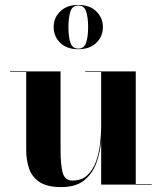

<svg xmlns="http://www.w3.org/2000/svg" viewBox="-20 -750 657 780"><path d="M198 -640Q198 -678 225 -704Q252 -730 298 -730Q344 -730 371 -704Q398 -678 398 -640Q398 -601.5 371 -575.8Q344 -550 298 -550Q252 -550 225 -575.8Q198 -601.5 198 -640ZM258 -640Q258 -601 266 -576.8Q274 -552.5 298 -552.5Q322 -552.5 330 -576.8Q338 -601 338 -640Q338 -679 330 -703.2Q322 -727.5 298 -727.5Q274 -727.5 266 -703.2Q258 -679 258 -640ZM226 -460V-142.5Q226 -79.5 234.8 -48Q243.5 -16.5 274.5 -16.5Q311.5 -16.5 334.5 -38Q357.5 -59.5 369.8 -93.2Q382 -127 386.5 -165Q391 -203 391 -237V-457.5H326V-460H531.5V-2.5H596.5V0H391V-176.5Q387 -131.5 371.8 -88.8Q356.5 -46 322.8 -18Q289 10 228.5 10Q172.5 10 141.8 -9.8Q111 -29.5 98.8 -63.5Q86.5 -97.5 86.5 -141V-457.5H21V-460Z"/></svg>

Font: Bodoni* 72pt
Style: Bold
Weight: 700
Version: Version 2.3